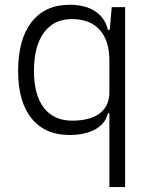

<svg xmlns="http://www.w3.org/2000/svg" viewBox="-20 -547 626 792"><path d="M266.1 9.8Q165.5 9.8 110.1 -58.8Q54.7 -127.4 54.7 -253.9Q54.7 -384.3 110.1 -455.8Q165.5 -527.3 267.1 -527.3Q331.5 -527.3 372.3 -500.7Q413.1 -474.1 425.3 -423.8H432.6L440.9 -517.6H496.1V224.6H431.2V-80.1H425.3Q415 -36.6 373 -13.4Q331.1 9.8 266.1 9.8ZM431.2 -297.4Q431.2 -379.9 391.1 -424.1Q351.1 -468.3 276.9 -468.3Q201.7 -468.3 160.9 -412.1Q120.1 -356 120.1 -253.9Q120.1 -155.3 160.9 -102.3Q201.7 -49.3 277.8 -49.3Q352.1 -49.3 391.6 -79.6Q431.2 -109.9 431.2 -166Z"/></svg>

Font: Cascadia Code NF Light
Style: Regular
Weight: 300
Monospace: yes
Designer: Aaron Bell
Foundry: Saja Typeworks
Version: Version 2404.023; ttfautohint (v1.8.4)